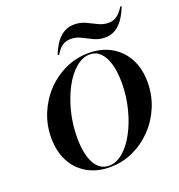

<svg xmlns="http://www.w3.org/2000/svg" viewBox="-137 -868 929 994"><g transform="rotate(-20 328.0 -370.5)"><path d="M302.4 11.3Q230.6 11.3 177.4 -19.4Q124.2 -50 95.2 -105.2Q66.1 -160.5 66.1 -234.7Q66.1 -305.6 92.3 -368.5Q118.5 -431.5 164.1 -479.4Q209.7 -527.4 269.8 -554.8Q329.8 -582.3 398.4 -582.3Q469.4 -582.3 522.2 -551.6Q575 -521 604.4 -466.1Q633.9 -411.3 633.9 -336.3Q633.9 -265.3 607.7 -202.4Q581.5 -139.5 535.5 -91.5Q489.5 -43.5 429.8 -16.1Q370.2 11.3 302.4 11.3ZM299.2 2.4Q340.3 2.4 377.4 -29.4Q414.5 -61.3 443.5 -115.3Q472.6 -169.4 489.9 -237.9Q507.3 -306.5 507.3 -379Q507.3 -441.1 494.4 -484.3Q481.5 -527.4 458.1 -550.4Q434.7 -573.4 400.8 -573.4Q360.5 -573.4 323 -541.5Q285.5 -509.7 256.5 -455.2Q227.4 -400.8 210.1 -332.3Q192.7 -263.7 192.7 -190.3Q192.7 -99.2 220.6 -48.4Q248.4 2.4 299.2 2.4ZM508.1 -628.2Q474.2 -628.2 446.4 -641.5Q418.5 -654.8 391.9 -668.5Q365.3 -682.3 334.7 -682.3Q308.9 -682.3 289.1 -669Q269.4 -655.6 251.6 -625L244.4 -628.2Q267.7 -687.9 300.8 -717.3Q333.9 -746.8 377.4 -746.8Q412.1 -746.8 439.9 -733.5Q467.7 -720.2 494.4 -706.9Q521 -693.5 550.8 -693.5Q576.6 -693.5 596.4 -707.7Q616.1 -721.8 635.5 -753.2L641.9 -750.8Q617.7 -688.7 584.7 -658.5Q551.6 -628.2 508.1 -628.2Z"/></g></svg>

Font: Playfair 144pt
Style: Bold Italic
Weight: 700
Italic angle: -15.6°
Designer: Claus Eggers Sørensen
Foundry: Claus Eggers Sørensen
Version: Version 2.203